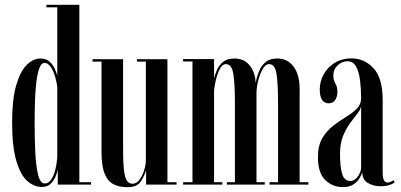

<svg xmlns="http://www.w3.org/2000/svg" viewBox="-20 -770 1674 801"><path d="M154.5 10Q121.5 10 93.2 -15.5Q65 -41 47.8 -100Q30.5 -159 30.5 -259Q30.5 -355 47.5 -413.8Q64.5 -472.5 91.5 -499.2Q118.5 -526 148.5 -526Q173.5 -526 188 -511.8Q202.5 -497.5 209.8 -480.2Q217 -463 219 -454V-739.5H173.5V-750H311V-10H360V0H221V-62.5Q219 -51 212 -33.8Q205 -16.5 191 -3.2Q177 10 154.5 10ZM167 -4.5Q182 -4.5 193.2 -20.8Q204.5 -37 211 -63Q217.5 -89 219 -118V-404Q217 -427 209.8 -451Q202.5 -475 191.2 -491.2Q180 -507.5 166 -507.5Q152 -507.5 143.8 -484.5Q135.5 -461.5 131.2 -424.2Q127 -387 125.8 -343Q124.5 -299 124.5 -257Q124.5 -192.5 127.2 -134.8Q130 -77 139 -40.8Q148 -4.5 167 -4.5Z M511.5 11Q478.5 11 454 -1.2Q429.5 -13.5 416.5 -45.5Q403.5 -77.5 403.5 -136.5V-513H366V-523H493.5V-143.5Q493.5 -65.5 501.8 -34.5Q510 -3.5 532.5 -3.5Q550 -3.5 562.5 -20.8Q575 -38 581.8 -61Q588.5 -84 588.5 -101.5V-513H551V-523H678.5V-10H716.5V0H589.5V-60.5Q582.5 -35 566.5 -12Q550.5 11 511.5 11Z M744 0V-10H783V-513.5H744V-523.5H873V-442.5Q876.5 -458.5 885 -478Q893.5 -497.5 910.8 -511.8Q928 -526 957 -526Q999.5 -526 1022.5 -495.8Q1045.5 -465.5 1046.5 -423.5Q1051 -450 1060.8 -473.2Q1070.5 -496.5 1088.5 -511.2Q1106.5 -526 1137 -526Q1179.5 -526 1204.8 -492.2Q1230 -458.5 1230 -398.5V-10H1266.5V0H1104.5V-10H1140V-340Q1140 -416 1134 -459.2Q1128 -502.5 1102.5 -502.5Q1088 -502.5 1076.2 -482.5Q1064.5 -462.5 1057.5 -434.8Q1050.5 -407 1050 -383V-10H1084.5V0H926.5V-10H960V-340Q960 -416 953.8 -459.2Q947.5 -502.5 922 -502.5Q907.5 -502.5 896.8 -481.5Q886 -460.5 879.8 -433.2Q873.5 -406 873 -386V-10H907.5V0Z M1411 10.5Q1367 10.5 1336.8 -19Q1306.5 -48.5 1306.5 -113Q1306 -161.5 1324.2 -192.8Q1342.5 -224 1369.2 -244.8Q1396 -265.5 1423 -281.8Q1450 -298 1468.2 -316Q1486.5 -334 1486.5 -360.5Q1486.5 -398.5 1482.2 -433.8Q1478 -469 1465.8 -491.8Q1453.5 -514.5 1430 -514.5Q1407 -514.5 1388.8 -497.5Q1370.5 -480.5 1370.5 -455Q1370.5 -436 1379 -422Q1387.5 -408 1387.5 -387Q1387.5 -366 1378.2 -352.5Q1369 -339 1350.5 -339Q1332.5 -339 1323.2 -354.2Q1314 -369.5 1314 -396Q1314 -431.5 1331 -461.2Q1348 -491 1377.8 -508.8Q1407.5 -526.5 1446.5 -526.5Q1500 -526.5 1538.2 -485.5Q1576.5 -444.5 1576.5 -353V-47.5Q1576.5 -8.5 1597.5 -8.5Q1603.5 -8.5 1610.5 -11.8Q1617.5 -15 1621 -18.5L1626.5 -9.5Q1621.5 -4 1606 1.5Q1590.5 7 1567.5 7Q1538.5 7 1515 -6.5Q1491.5 -20 1491 -53Q1488.5 -40.5 1479.5 -25.8Q1470.5 -11 1453.8 -0.2Q1437 10.5 1411 10.5ZM1441.5 -15Q1459.5 -15 1473 -34Q1486.5 -53 1486.5 -71V-328.5Q1485 -314 1471.5 -297Q1458 -280 1441 -257Q1424 -234 1411.2 -202.5Q1398.5 -171 1398.5 -127.5Q1398.5 -75 1407.2 -45Q1416 -15 1441.5 -15Z"/></svg>

Font: Imbue 100pt Medium
Style: Regular
Weight: 500
Designer: Tyler Finck
Foundry: Etcetera Type Company
Version: Version 1.102; ttfautohint (v1.8.3)